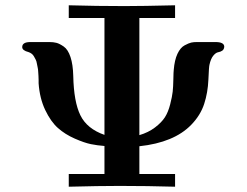

<svg xmlns="http://www.w3.org/2000/svg" viewBox="-20 -706 934 726"><path d="M64 -528Q64 -547 95 -547H167Q182 -547 193.5 -544Q205 -541 221 -530Q237 -519 246.5 -490.5Q256 -462 257 -419Q259 -321 284 -270Q309 -219 375 -196V-638H240V-686Q345 -683 451 -683Q518 -683 642 -686V-638H507V-195Q541 -205 566 -224Q591 -243 603.5 -262.5Q616 -282 623.5 -311.5Q631 -341 633 -359.5Q635 -378 635.5 -406.5Q636 -435 637 -442Q640 -479 651 -502.5Q662 -526 678 -534.5Q694 -543 703 -545Q712 -547 724 -547H795Q828 -547 828 -529Q827 -519 820.5 -514.5Q814 -510 805 -508.5Q796 -507 786.5 -495.5Q777 -484 772 -461Q770 -454 768 -405Q766 -356 752 -313Q738 -270 703 -234Q638 -167 507 -153V-48H642V0Q537 -3 432 -3Q355 -3 240 0V-48H375V-154Q348 -156 323.5 -161Q299 -166 262.5 -182Q226 -198 199 -222Q172 -246 151 -290Q130 -334 126 -391Q126 -393 126 -403.5Q126 -414 125.5 -418.5Q125 -423 124.5 -434Q124 -445 122.5 -450.5Q121 -456 119.5 -465.5Q118 -475 115 -480.5Q112 -486 108.5 -492.5Q105 -499 99.5 -503Q94 -507 88 -509Q64 -515 64 -528Z"/></svg>

Font: CMU Serif
Style: Bold
Weight: 700
Version: Version 0.7.0